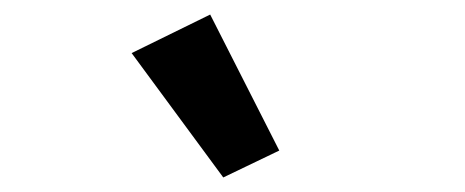

<svg xmlns="http://www.w3.org/2000/svg" viewBox="-20 -825 640 264"><path d="M287 -581 364 -618 269 -805 161 -752Z"/></svg>

Font: IBM Plex Thai Looped SemiBold
Style: Regular
Weight: 600
Designer: Mike Abbink, Paul van der Laan, Pieter van Rosmalen, Ben Mitchell, Mark Frömberg
Foundry: Bold Monday
Version: Version 1.0